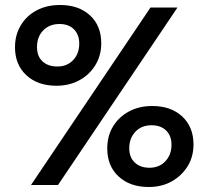

<svg xmlns="http://www.w3.org/2000/svg" viewBox="-20 -740 834 768"><path d="M206 -397Q131 -397 85.5 -439Q40 -481 40 -551Q40 -600 63 -638.5Q86 -677 126.5 -698.5Q167 -720 220 -720Q295 -720 340 -678.5Q385 -637 385 -567Q385 -518 361.5 -479.5Q338 -441 297.5 -419Q257 -397 206 -397ZM104 0 582 -710H690L212 0ZM210 -474Q248 -474 272.5 -499.5Q297 -525 297 -566Q297 -601 276 -622.5Q255 -644 218 -644Q178 -644 153 -618.5Q128 -593 128 -552Q128 -515 150 -494.5Q172 -474 210 -474ZM575 8Q500 8 454.5 -34Q409 -76 409 -146Q409 -196 432 -234Q455 -272 495.5 -294Q536 -316 589 -316Q664 -316 709 -274Q754 -232 754 -162Q754 -113 730.5 -75Q707 -37 667 -14.5Q627 8 575 8ZM578 -69Q617 -69 641.5 -95Q666 -121 666 -161Q666 -197 644.5 -218Q623 -239 586 -239Q546 -239 521.5 -213Q497 -187 497 -147Q497 -111 519 -90Q541 -69 578 -69Z"/></svg>

Font: Livvic SemiBold
Style: Regular
Weight: 600
Designer: Jacques Le Bailly, Baron von Fonthausen
Version: Version 1.001; ttfautohint (v1.8.2)